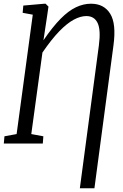

<svg xmlns="http://www.w3.org/2000/svg" viewBox="-20 -773 662 1034"><path d="M410 241 512.5 -528.5Q523.5 -611.5 505.8 -649Q488 -686.5 445 -686.5Q413.5 -686.5 377.2 -667Q341 -647.5 299.2 -604.5Q257.5 -561.5 208.5 -490L148.5 -51L213.5 -39L210.5 0H0.5L4 -39L69.5 -51L156.5 -694L102 -704L105.5 -743L219 -753H225.5L241 -737.5L234.5 -692L214 -556Q263.5 -628.5 306.2 -671.8Q349 -715 389.2 -734Q429.5 -753 470 -753Q540 -753 573.5 -699Q607 -645 591 -528L488.5 241Z"/></svg>

Font: Merriweather 24pt SemiCondensed Light
Style: Italic
Weight: 300
Width: 4
Italic angle: -7.8°
Designer: Eben Sorkin
Foundry: Eben Sorkin
Version: Version 2.101